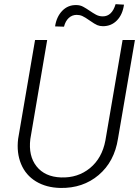

<svg xmlns="http://www.w3.org/2000/svg" viewBox="-20 -906 683 936"><path d="M637.7 -710.9 555.2 -230Q537.6 -117.7 460.9 -52.7Q384.3 12.2 274.4 10.3Q205.6 8.8 155.5 -21.5Q105.5 -51.8 82.8 -106.4Q60.1 -161.1 68.4 -229L150.9 -710.9H210L127.9 -228.5Q117.7 -146 158.2 -95Q198.7 -43.9 277.3 -41Q359.4 -38.1 418.5 -86.4Q477.5 -134.8 493.7 -220.7L577.6 -710.9ZM584.5 -883.3Q577.6 -834.5 550 -806.4Q522.5 -778.3 481.9 -778.3Q466.8 -778.3 454.3 -783.4Q441.9 -788.6 418 -805.4Q394 -822.3 381.3 -827.9Q368.7 -833.5 354 -833.5Q331.5 -833.5 315.2 -818.4Q298.8 -803.2 292 -775.9L248.5 -777.3Q255.4 -824.2 283.4 -853.3Q311.5 -882.3 352.1 -881.3Q370.6 -881.3 385.7 -873Q400.9 -864.7 416.7 -853.8Q432.6 -842.8 447.8 -834.5Q462.9 -826.2 481 -826.2Q525.9 -826.2 543.5 -885.7Z"/></svg>

Font: RobotoInd Light
Style: Italic
Weight: 300
Italic angle: -12°
Designer: Google
Version: Version 2.001151; 2014